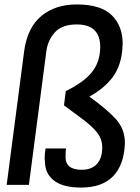

<svg xmlns="http://www.w3.org/2000/svg" viewBox="-20 -832 632 864"><path d="M345 12Q267 12 227 -16.5Q187 -45 183 -93L181 -119Q181 -141 185 -164H277Q275 -148 275 -125Q275 -68 348 -68Q392 -68 416 -94Q440 -120 440 -169Q440 -206 416.5 -236Q393 -266 342 -303L268 -358L276 -422Q358 -462 394.5 -508.5Q431 -555 431 -621Q431 -722 325 -722Q259 -722 226.5 -686Q194 -650 188 -597L110 0H10L89 -604Q104 -709 166.5 -760.5Q229 -812 325 -812Q434 -812 483 -763.5Q532 -715 532 -636L530 -604Q523 -533 486.5 -484Q450 -435 382 -397Q461 -341 501.5 -296Q542 -251 542 -189Q539 -91 489.5 -39.5Q440 12 345 12Z"/></svg>

Font: Tanohe Sans Medium
Style: Italic
Weight: 500
Designer: Village Type and Design LLC & Cristiano Sobral
Foundry: Cooper Hewitt Smithsonian Design Museum
Version: Version 1.00;September 29, 2021;FontCreator 13.0.0.2655 64-b